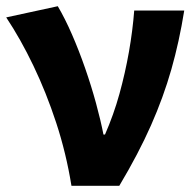

<svg xmlns="http://www.w3.org/2000/svg" viewBox="-21 -598 632 618"><path d="M209 0Q192 -105 160 -202.5Q128 -300 86.5 -386.5Q45 -473 -1 -542L165 -578Q188 -539 210.5 -487.5Q233 -436 253 -378.5Q273 -321 288 -266Q303 -211 312 -165H317Q345 -229 363.5 -296Q382 -363 394 -431Q406 -499 411 -564H572Q556 -464 530.5 -374.5Q505 -285 465 -194.5Q425 -104 363 0Z"/></svg>

Font: Noto Sans JP ExtraBold
Style: Regular
Weight: 800
Designer: Ryoko NISHIZUKA  (kana, bopomofo & ideographs); Paul D. Hunt (Latin, Greek & Cyrillic); Sandoll Communications , Soo-you
Foundry: Adobe
Version: Version 2.004-H2;hotconv 1.0.118;makeotfexe 2.5.65603